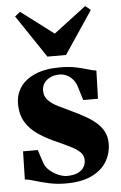

<svg xmlns="http://www.w3.org/2000/svg" viewBox="-56 -843 563 894"><g transform="rotate(-5 225.0 -395.5)"><path d="M215.5 12Q173.5 12 136.5 3.8Q99.5 -4.5 71.2 -13.2Q43 -22 26.5 -23L29.5 -154.5H98.5L119 -91.5Q126.5 -71 145 -55.5Q163.5 -40 185 -31.2Q206.5 -22.5 223 -22.5Q253 -22.5 272.8 -31Q292.5 -39.5 302.2 -54.8Q312 -70 312 -89Q312 -111 295.8 -126.8Q279.5 -142.5 249 -157.5Q218.5 -172.5 174.5 -192Q136.5 -209.5 102.2 -233Q68 -256.5 46.8 -291.2Q25.5 -326 25.5 -377Q25.5 -421 49.2 -455.2Q73 -489.5 119.5 -509.2Q166 -529 233.5 -529Q278 -529 309.5 -522.2Q341 -515.5 363.2 -508.5Q385.5 -501.5 402.5 -499.5L398.5 -368H329.5L311.5 -427Q305.5 -449 293 -464.5Q280.5 -480 264 -488Q247.5 -496 228.5 -496Q206 -496 187.5 -487.5Q169 -479 158 -463.8Q147 -448.5 147 -428Q147 -400.5 164.8 -382.2Q182.5 -364 210.8 -350.2Q239 -336.5 271.5 -321Q301 -307 329.2 -291.5Q357.5 -276 380.5 -257Q403.5 -238 416.8 -213.5Q430 -189 430 -156.5Q430 -111 407.5 -72.8Q385 -34.5 337.5 -11.2Q290 12 215.5 12ZM181 -584 47.5 -783 72 -803 224.5 -687.5 376.5 -803 401.5 -783 268 -584Z"/></g></svg>

Font: Merriweather 120pt ExtraBold
Style: Regular
Weight: 800
Version: Version 2.100